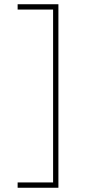

<svg xmlns="http://www.w3.org/2000/svg" viewBox="-20 -807 406 904"><path d="M255 77H230V-787H255ZM255 -787V-762H63V-787ZM255 52V77H63V52Z"/></svg>

Font: FreesentationVF
Style: Regular
Weight: 400
Designer: glyphs from Roboto by Christian Robertson / Hangul glyphs from Noto Sans CJK(Source Han Sans) by Jang Soo-young and Kang
Foundry: PT&
Version: Version 2.001;Glyphs 3.3.1 (3343)